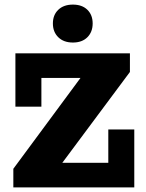

<svg xmlns="http://www.w3.org/2000/svg" viewBox="-20 -815 633 835"><path d="M38 0V-81L330 -476H160V-351H47V-583H545V-502L251 -107H451V-252H564V0ZM297 -630Q257 -630 233.5 -653Q210 -676 210 -713Q210 -750 233.5 -772.5Q257 -795 297 -795Q337 -795 360 -772.5Q383 -750 383 -713Q383 -676 360 -653Q337 -630 297 -630Z"/></svg>

Font: Rokkitt SemiBold ExtraBold
Style: Regular
Weight: 800
Version: Version 3.103